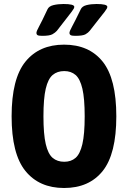

<svg xmlns="http://www.w3.org/2000/svg" viewBox="-20 -931 639 959"><path d="M300 8Q176 8 107 -77Q38 -162 38 -350Q38 -538 107 -623Q176 -708 300 -708Q425 -708 493 -623Q561 -538 561 -350Q561 -162 493 -77Q425 8 300 8ZM301 -123Q335 -123 357.5 -142.5Q380 -162 391.5 -211.5Q403 -261 403 -350Q403 -439 391.5 -488Q380 -537 357.5 -556.5Q335 -576 301 -576Q266 -576 243 -556.5Q220 -537 208.5 -488Q197 -439 197 -350Q197 -261 208.5 -211.5Q220 -162 243 -142.5Q266 -123 301 -123ZM356 -752Q339 -752 333 -755.5Q327 -759 327 -767Q327 -775 340.5 -799.5Q354 -824 383 -884Q390 -900 412.5 -905.5Q435 -911 462 -911Q516 -911 516 -897Q516 -893 513.5 -888Q511 -883 503 -872.5Q495 -862 477 -839.5Q459 -817 428 -777Q421 -768 407.5 -760Q394 -752 356 -752ZM191 -752Q173 -752 167.5 -755.5Q162 -759 162 -767Q162 -775 175.5 -799.5Q189 -824 217 -884Q224 -900 247 -905.5Q270 -911 297 -911Q351 -911 351 -897Q351 -893 348.5 -888Q346 -883 338 -872.5Q330 -862 312.5 -839.5Q295 -817 264 -777Q256 -768 242 -760Q228 -752 191 -752Z"/></svg>

Font: Asap Condensed VF Beta
Style: Regular
Weight: 400
Designer: Pablo Cosgaya
Foundry: Omnibus-Type
Version: Version 1.008